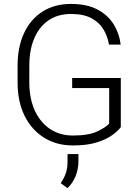

<svg xmlns="http://www.w3.org/2000/svg" viewBox="-20 -741 724 991"><path d="M603.5 -338.4V-85Q591.3 -67.4 561.5 -45.2Q531.7 -22.9 481.4 -6.6Q431.2 9.8 356.4 9.8Q272.5 9.8 208 -30Q143.6 -69.8 107.2 -142.8Q70.8 -215.8 70.8 -315.4V-401.4Q70.8 -499 104.5 -570.8Q138.2 -642.6 200 -681.6Q261.7 -720.7 346.7 -720.7Q425.8 -720.7 480 -693.4Q534.2 -666 564.7 -618.4Q595.2 -570.8 603 -510.7H542.5Q535.6 -553.2 513.9 -589.4Q492.2 -625.5 451.7 -647.2Q411.1 -668.9 346.7 -668.9Q277.8 -668.9 229.7 -635.5Q181.6 -602.1 156.5 -542.2Q131.3 -482.4 131.3 -402.3V-315.4Q131.3 -232.9 159.4 -171.1Q187.5 -109.4 238 -75.4Q288.6 -41.5 356.4 -41.5Q438 -41.5 483.2 -63.2Q528.3 -85 543.5 -103.5V-286.6H352.5V-338.4ZM384.8 54.2V92.8Q384.8 131.3 370.1 168Q355.5 204.6 328.1 230L293.5 204.6Q311 178.7 319.8 152.6Q328.6 126.5 328.6 93.8V54.2Z"/></svg>

Font: Vazirmatn RD UI FD ExtraLight
Style: Regular
Weight: 200
Designer: Saber Rastikerdar
Foundry: Saber Rastikerdar
Version: Version 33.003